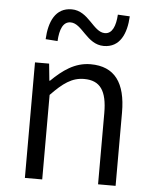

<svg xmlns="http://www.w3.org/2000/svg" viewBox="-55 -848 716 894"><g transform="rotate(5 302.5 -400.5)"><path d="M95 0H176V-395C232 -453 273 -483 330 -483C405 -483 437 -437 437 -333V0H519V-343C519 -481 467 -554 354 -554C280 -554 224 -512 172 -461H169L161 -540H95ZM407 -644C483 -644 512 -711 516 -792L460 -795C457 -743 442 -704 407 -704C352 -704 324 -801 244 -801C168 -801 139 -734 135 -652L191 -648C194 -703 209 -740 244 -740C299 -740 327 -644 407 -644Z"/></g></svg>

Font: Source Han Sans JP Normal
Style: Regular
Weight: 350
Designer: Ryoko NISHIZUKA 西塚涼子 (kana, bopomofo & ideographs); Paul D. Hunt (Latin, Greek & Cyrillic); Sandoll Communications 산돌커뮤니
Foundry: Adobe
Version: Version 2.002;hotconv 1.0.116;makeotfexe 2.5.65601